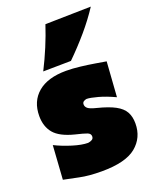

<svg xmlns="http://www.w3.org/2000/svg" viewBox="-147 -859 771 959"><g transform="rotate(-20 239.0 -380.0)"><path d="M226 16Q157 16 108.2 5.5Q59.5 -5 28 -11L40 -191Q80 -171 128.5 -156Q177 -141 210 -141Q222 -142.5 231 -147.8Q240 -153 240 -165Q240 -179.5 223.2 -186Q206.5 -192.5 162 -203Q86.5 -222 56.2 -258Q26 -294 26 -350Q26 -428 78.5 -472.5Q131 -517 229 -517Q263.5 -517 303.5 -512.2Q343.5 -507.5 379 -501.5Q414.5 -495.5 436 -492L423 -306Q376 -328 336 -339Q296 -350 277 -350Q268 -348.5 261 -343.8Q254 -339 254 -329Q254 -316.5 264.8 -307.5Q275.5 -298.5 310 -290Q369.5 -275 403.2 -256.8Q437 -238.5 451 -213.2Q465 -188 465 -152Q465 -76.5 409 -30.2Q353 16 226 16ZM121 -553Q176 -661.5 212 -771L455 -776Q417.5 -718.5 370 -663Q322.5 -607.5 269 -555Z"/></g></svg>

Font: Commissioner Flair Black
Style: Regular
Weight: 900
Designer: Kostas Bartsokas
Foundry: Kostas Bartsokas
Version: Version 1.000; ttfautohint (v1.8.3)